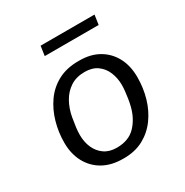

<svg xmlns="http://www.w3.org/2000/svg" viewBox="-160 -812 920 953"><g transform="rotate(-30 300.0 -335.5)"><path d="M275 10Q209 10 161.5 -17Q114 -44 88 -92.5Q62 -141 62 -205Q62 -264 78 -320.5Q94 -377 126 -422.5Q158 -468 207.5 -494.5Q257 -521 324 -521H331Q395 -521 441.5 -494Q488 -467 513.5 -419Q539 -371 539 -306Q539 -244 522.5 -187.5Q506 -131 473.5 -86.5Q441 -42 393 -16Q345 10 281 10ZM276 -53Q345 -53 384 -94Q423 -135 438 -197Q443 -217 446 -237.5Q449 -258 451 -276.5Q453 -295 453 -310Q453 -350 439 -384Q425 -418 396.5 -438.5Q368 -459 325 -459Q276 -459 242 -436.5Q208 -414 187.5 -377Q167 -340 159 -295Q154 -267 151 -243Q148 -219 148 -200Q148 -159 162.5 -126Q177 -93 205.5 -73Q234 -53 276 -53ZM193 -626 201 -681H510L502 -626Z"/></g></svg>

Font: Chivo Mono Medium Light
Style: Italic
Weight: 300
Italic angle: -8.05°
Monospace: yes
Version: Version 1.008